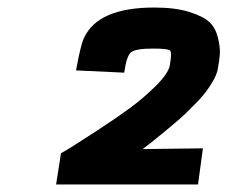

<svg xmlns="http://www.w3.org/2000/svg" viewBox="-20 -770 658 510"><path d="M129 -280 142 -363Q153 -369 171.5 -380.5Q190 -392 238.5 -423.5Q287 -455 324.5 -482.5Q362 -510 394.5 -542.5Q427 -575 431 -596Q437 -630 432 -635.5Q427 -641 387 -641Q340 -641 328 -631Q316 -621 310 -577L182 -583Q194 -650 203 -669Q240 -750 390 -750Q445 -750 482 -738.5Q519 -727 535.5 -712Q552 -697 558.5 -671.5Q565 -646 564 -628Q563 -610 558 -584Q555 -571 546.5 -556Q538 -541 528 -527.5Q518 -514 501 -496.5Q484 -479 472 -467.5Q460 -456 439.5 -439Q419 -422 409.5 -414Q400 -406 381 -391Q362 -376 359 -374L519 -376L506 -280Z"/></svg>

Font: Hermit
Style: Bold Italic
Weight: 700
Italic angle: -10°
Designer: Pablo Caro
Version: Version 2.000;PS 002.000;hotconv 1.0.88;makeotf.lib2.5.64775